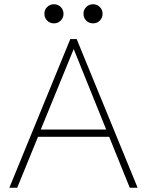

<svg xmlns="http://www.w3.org/2000/svg" viewBox="-20 -884 692 904"><path d="M24 0 311 -700H341L628 0H591L494 -240H159L61 0ZM172 -274H480L327 -653ZM234 -774Q215 -774 202 -787Q189 -800 189 -819Q189 -838 202 -851Q215 -864 234 -864Q253 -864 266 -851Q279 -838 279 -819Q279 -800 266 -787Q253 -774 234 -774ZM418 -774Q399 -774 386 -787Q373 -800 373 -819Q373 -838 386 -851Q399 -864 418 -864Q437 -864 450 -851Q463 -838 463 -819Q463 -800 450 -787Q437 -774 418 -774Z"/></svg>

Font: Zen Kaku Gothic New Light
Style: Regular
Weight: 300
Designer: Yoshimichi Ohira
Foundry: Positype
Version: Version 1.002